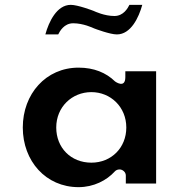

<svg xmlns="http://www.w3.org/2000/svg" viewBox="-20 -782 752 792"><path d="M368 -664.9C372.3 -663.2 433.6 -640 462 -640C519.9 -640 552.7 -710.3 566.9 -762H513.9C507.3 -748.6 489.4 -716 452 -716C410.9 -716 371.8 -734.4 366 -737.1C361.7 -738.8 300.4 -762 272 -762C214.1 -762 181.3 -691.7 167.1 -640H220.1C226.7 -653.4 244.6 -686 282 -686C323.1 -686 362.2 -667.6 368 -664.9ZM74 -256C74 -117.7 169.2 -10 304 -10C366.5 -10 420 -37.8 453.5 -74.8C457.7 -79.5 464.9 -83 472 -83H474C484.7 -83 499 -73.1 499 -58V-25H624V-488H497V-464C497 -414.5 454.5 -446.1 454.5 -446.1C417.5 -482.3 367.4 -503 304 -503C169.3 -503 74 -394.4 74 -256ZM212 -256C212 -340.7 276.8 -402 357 -402C436.4 -402 501 -340.6 501 -256C501 -172.8 439.4 -111 357 -111C271.7 -111 212 -173.1 212 -256Z"/></svg>

Font: Hussar Ekologiczny
Style: Regular
Weight: 400
Foundry: Cannot Into Space Fonts
Version: Version 0.97